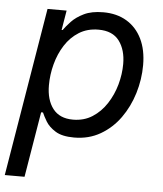

<svg xmlns="http://www.w3.org/2000/svg" viewBox="-55 -600 722 851"><g transform="rotate(5 305.5 -174.5)"><path d="M-2 204.1 122.6 -545.9H207.5L192.9 -458.5H197.3Q209 -475.1 229.7 -497.3Q250.5 -519.5 284.7 -536.1Q318.8 -552.7 370.6 -552.7Q430.7 -552.7 474.6 -526.4Q518.6 -500 542.5 -451.2Q566.4 -402.3 566.4 -334.5Q566.4 -271 547.6 -209.2Q528.8 -147.5 493.2 -97.7Q457.5 -47.9 406 -18.1Q354.5 11.7 289.1 11.7Q235.8 11.7 206.3 -6.6Q176.8 -24.9 162.8 -48.3Q148.9 -71.8 142.6 -86.9H134.3L85.9 204.1ZM277.3 -66.9Q326.2 -66.9 363.5 -90.8Q400.9 -114.7 426.5 -154.1Q452.1 -193.4 465.1 -240Q478 -286.6 478 -332Q478 -394.5 448.5 -434.3Q418.9 -474.1 356 -474.1Q306.6 -474.1 269.5 -450.9Q232.4 -427.7 207.8 -389.2Q183.1 -350.6 170.7 -303.7Q158.2 -256.8 158.2 -209.5Q158.2 -144.5 188 -105.7Q217.8 -66.9 277.3 -66.9Z"/></g></svg>

Font: Inter
Style: Italic
Weight: 400
Italic angle: -9.3988°
Designer: Rasmus Andersson
Foundry: rsms
Version: Version 4.001;git-66647c0bb